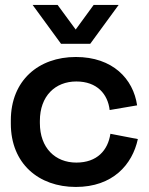

<svg xmlns="http://www.w3.org/2000/svg" viewBox="-20 -745 604 780"><path d="M288 14.5C438 14.5 517.5 -76 540 -180L428.5 -201.5C418.5 -134.5 374.5 -84.5 290 -84.5C204.5 -84.5 142 -144 142 -245V-254C142 -355 204.5 -414 290 -414C374.5 -414 418 -362.5 425.5 -298L537 -317C521.5 -424.5 438 -513.5 288 -513.5C137 -513.5 24 -418.5 24 -256V-242.5C24 -80.5 137 14.5 288 14.5ZM346.5 -567 462 -725H360.5L287.5 -625L214 -725H112.5L228 -567Z"/></svg>

Font: MCL Standard Medium
Style: Regular
Weight: 500
Designer: Květoslav Bartoš
Foundry: Florian Karsten
Version: Version 1.001;Glyphs 3.2.3 (3260)